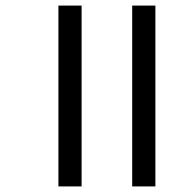

<svg xmlns="http://www.w3.org/2000/svg" viewBox="-20 -667 686 687"><path d="M189 -647H272V0H189ZM453 -647H536V0H453Z"/></svg>

Font: Martel Sans
Style: Regular
Weight: 400
Designer: Dan Reynolds and Mathieu Réguer
Foundry: Dan Reynolds and Mathieu Réguer
Version: Version 1.002; ttfautohint (v1.1) -l 5 -r 5 -G 72 -x 0 -D la